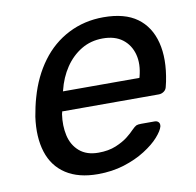

<svg xmlns="http://www.w3.org/2000/svg" viewBox="-66 -598 690 675"><g transform="rotate(-10 279.0 -260.0)"><path d="M231 10Q162 10 117.5 -19Q73 -48 56 -101.5Q39 -155 49 -227Q51 -240 55.5 -260.5Q60 -281 64 -294Q84 -365 123.5 -418.5Q163 -472 220 -501Q277 -530 345 -530Q421 -530 465 -498Q509 -466 524 -407Q539 -348 523 -269L519 -252Q517 -241 508.5 -235Q500 -229 490 -229H145Q145 -228 144.5 -225Q144 -222 143 -220Q137 -179 145 -143.5Q153 -108 178.5 -86Q204 -64 246 -64Q282 -64 308.5 -75Q335 -86 352 -99.5Q369 -113 376 -121Q388 -133 393.5 -135.5Q399 -138 411 -138H459Q468 -138 473 -132.5Q478 -127 476 -117Q472 -102 453 -80.5Q434 -59 401 -38Q368 -17 325 -3.5Q282 10 231 10ZM160 -298H433L434 -301Q446 -346 436.5 -381Q427 -416 400 -436.5Q373 -457 330 -457Q287 -457 253 -436.5Q219 -416 195.5 -381Q172 -346 161 -301Z"/></g></svg>

Font: Rubik
Style: Italic
Weight: 400
Italic angle: -12°
Designer: Hubert and Fischer
Foundry: Hubert and Fischer
Version: Version 2.300;gftools[0.9.30]